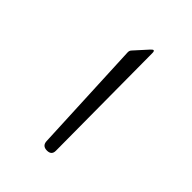

<svg xmlns="http://www.w3.org/2000/svg" viewBox="-175 -676 776 776"><g transform="rotate(45 213.0 -288.0)"><path d="M251.5 -571.3 254.9 -17.6Q255.4 8.3 228.8 8.3Q202.1 8.3 200.7 -17.6L178.7 -502.4Q178.2 -512.7 184.1 -519L235.8 -576.2Q251.5 -593.3 251.5 -571.3Z"/></g></svg>

Font: Amiri Typewriter
Style: Bold
Weight: 700
Monospace: yes
Designer: Khaled Hosny
Version: Version 1.1